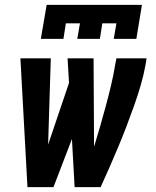

<svg xmlns="http://www.w3.org/2000/svg" viewBox="-20 -770 640 790"><path d="M93 0 64 -530H189L178 -175L264 -429L258 -530H365L367 -166Q380 -208 392 -250Q404 -292 415.5 -334.5Q427 -377 437 -419Q447 -461 454 -504L459 -530H583L579 -504Q571 -460 558.5 -417.5Q546 -375 531 -333Q516 -291 500 -249Q484 -207 466.5 -165.5Q449 -124 431 -82.5Q413 -41 394 0H287L276 -198L200 0ZM148 -610 172 -750H564L541 -610H448L459 -674H401L391 -610H298L309 -674H251L241 -610Z"/></svg>

Font: Iosevka Curly Slab XBdEx
Style: Italic
Weight: 800
Width: 7
Italic angle: -9°
Monospace: yes
Designer: Belleve Invis
Foundry: Belleve Invis
Version: Version 11.1.0; ttfautohint (v1.8.3)